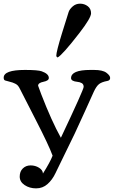

<svg xmlns="http://www.w3.org/2000/svg" viewBox="-42 -847 617 1041"><path d="M389.2 -668.9Q295.9 -548.3 270 -535.2L263.2 -542V-544.4Q263.2 -566.9 294.2 -667.2Q325.2 -767.6 330.3 -782.5Q335.4 -797.4 352.3 -812.3Q369.1 -827.1 392.3 -827.1Q415.5 -827.1 433.6 -813.5Q451.7 -799.8 451.7 -774.9Q451.7 -750 389.2 -668.9ZM288.1 -100.1Q411.6 -361.3 411.6 -376Q411.6 -390.6 400.9 -396.5Q390.1 -402.3 377.4 -403.3Q343.3 -406.7 343.3 -423.3Q343.3 -467.8 448.2 -467.8H467.8Q514.6 -467.8 534.9 -452.6Q555.2 -437.5 555.2 -424.3Q555.2 -411.1 540.5 -408.2Q510.3 -402.8 495.4 -391.4Q480.5 -379.9 466.3 -349.1Q452.1 -318.4 418.9 -244.1Q385.7 -169.9 363.3 -123L258.3 92.8Q241.7 127.9 215.6 151.1Q189.5 174.3 153.8 174.3Q118.2 174.3 91.6 156.5Q64.9 138.7 64.9 110.6Q64.9 82.5 81.8 66.2Q98.6 49.8 124 49.8Q149.4 49.8 169.7 62.5Q189.9 75.2 190.9 93.8Q230 31.7 243.2 -2.9Q222.7 -59.6 149.7 -201.4Q76.7 -343.3 68.8 -359.6Q61 -376 55.4 -382.3Q49.8 -388.7 41 -393.1Q32.2 -397.5 26.4 -399.4Q20.5 -401.4 7.3 -404.8Q-5.9 -408.2 -13.9 -410.6Q-22 -413.1 -22 -425.8Q-22 -467.8 93.3 -467.8Q164.1 -467.8 184.1 -460.4Q222.7 -446.8 222.7 -424.3Q222.7 -409.2 193.6 -403.6Q164.6 -397.9 164.6 -382.3Q164.6 -380.4 181.6 -335.9Q237.8 -190.4 288.1 -100.1Z"/></svg>

Font: Corben
Style: Regular
Weight: 400
Designer: vernon adams
Foundry: vernon adams
Version: Version 1.101